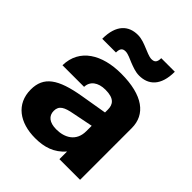

<svg xmlns="http://www.w3.org/2000/svg" viewBox="-209 -850 980 980"><g transform="rotate(45 281.0 -360.0)"><path d="M377 0H526V-373C526 -471 449 -532 291 -532C155 -532 51 -472 49 -350H205C206 -391 239 -417 293 -417C356 -417 373 -390 373 -354V-333L231 -309C83 -284 22 -241 22 -148C22 -44 102 12 213 12C280 12 333 -5 377 -55ZM97 -589H196C196 -618 206 -628 227 -628C245 -628 271 -615 288 -608C309 -600 335 -589 363 -589C429 -589 478 -630 478 -732H380C380 -703 370 -693 348 -693C330 -693 304 -706 288 -712C266 -721 240 -732 212 -732C146 -732 97 -691 97 -589ZM182 -154C182 -192 209 -205 263 -215L373 -237V-198C373 -125 318 -96 258 -96C208 -96 182 -118 182 -154Z"/></g></svg>

Font: Aspekta 750
Style: Regular
Weight: 750
Designer: Ivo Dolenc
Version: Version 2.000